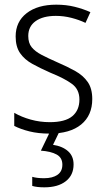

<svg xmlns="http://www.w3.org/2000/svg" viewBox="-20 -562 456 822"><path d="M375 -138Q375 -68 327.5 -29Q280 10 192 10Q144 10 106 0.5Q68 -9 41 -23V-79Q72 -61 111.5 -50Q151 -39 193 -39Q259 -39 289.5 -64.5Q320 -90 320 -136Q320 -179 288.5 -202.5Q257 -226 195 -251Q152 -270 118.5 -288.5Q85 -307 66 -334.5Q47 -362 47 -406Q47 -469 94 -505.5Q141 -542 221 -542Q263 -542 299.5 -533Q336 -524 367 -510L346 -464Q319 -477 286 -485.5Q253 -494 219 -494Q164 -494 132.5 -471.5Q101 -449 101 -408Q101 -378 115.5 -360Q130 -342 157.5 -327.5Q185 -313 226 -295Q268 -277 302 -258Q336 -239 355.5 -211Q375 -183 375 -138ZM295 142Q295 188 261.5 214Q228 240 170 240Q138 240 118 234V195Q138 201 169 201Q205 201 226 186.5Q247 172 247 143Q247 113 222.5 99.5Q198 86 155 83L195 0H235L207 58Q247 64 271 85Q295 106 295 142Z"/></svg>

Font: Noto Sans Sinhala SemiCondensed Light
Style: Regular
Weight: 300
Width: 4
Designer: Jelle Bosma - Monotype Design Team
Foundry: Monotype Imaging Inc.
Version: Version 2.006; ttfautohint (v1.8.4.7-5d5b)